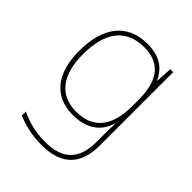

<svg xmlns="http://www.w3.org/2000/svg" viewBox="-218 -658 1019 1019"><g transform="rotate(45 291.5 -149.0)"><path d="M290 -538C136 -538 59 -430 59 -256C59 -81 140 10 276 10C375 10 442 -34 466 -117H468C466 -78 466 -56 466 -17V25C466 140 414 215 273 215C198 215 135 196 87 173V203C135 223 192 240 273 240C433 240 492 152 492 25V-528H470L465 -437H463C435 -495 387 -538 290 -538ZM290 -513C425 -513 466 -419 466 -294V-246C466 -136 432 -15 276 -15C154 -15 86 -99 86 -256C86 -417 150 -513 290 -513Z"/></g></svg>

Font: Noto Sans Gurmukhi UI Thin
Style: Regular
Weight: 100
Designer: Jelle Bosma - Monotype Design Team
Foundry: Monotype Imaging Inc.
Version: Version 2.004